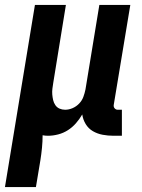

<svg xmlns="http://www.w3.org/2000/svg" viewBox="-54 -540 574 775"><path d="M-34 215 87 -520H212L161 -206Q159 -194 157.5 -182Q156 -170 157 -158.5Q158 -147 160.5 -136Q163 -125 169.5 -115.5Q176 -106 186.5 -101.5Q197 -97 209 -97Q224 -97 239 -103.5Q254 -110 265.5 -122Q277 -134 282.5 -149Q288 -164 291 -179L347 -520H472L405 -116Q404 -108 409 -102.5Q414 -97 421 -97H438V8H404Q382 8 360.5 4Q339 0 321 -10.5Q303 -21 292 -39Q281 -57 278 -78Q267 -59 252.5 -42.5Q238 -26 220 -14.5Q202 -3 181 2.5Q160 8 140 8Q135 8 129 7.5Q123 7 118 6Q118 31 115.5 56.5Q113 82 109 107L91 215Z"/></svg>

Font: Iosevka SS04 Extrabold Oblique
Style: Regular
Weight: 800
Italic angle: -9°
Monospace: yes
Designer: Belleve Invis
Foundry: Belleve Invis
Version: Version 19.0.0; ttfautohint (v1.8.4)